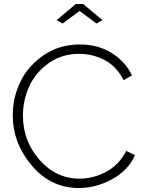

<svg xmlns="http://www.w3.org/2000/svg" viewBox="-20 -937 730 963"><path d="M264 -836 360 -917H397L494 -836L464 -819L379 -882L294 -819ZM380 -714Q471 -714 539.5 -671.5Q608 -629 642 -559L600 -535Q565 -604 505 -635.5Q445 -667 376 -667Q290 -667 224 -620Q158 -573 126.5 -503.5Q95 -434 95 -357Q95 -230 178 -135.5Q261 -41 379 -41Q449 -41 513.5 -76Q578 -111 613 -180L657 -159Q623 -82 542.5 -38Q462 6 375 6Q235 6 139.5 -106.5Q44 -219 44 -360Q44 -448 82.5 -527.5Q121 -607 199.5 -660.5Q278 -714 380 -714Z"/></svg>

Font: Raleway-v4020 Light
Style: Regular
Weight: 300
Designer: Matt McInerney, Pablo Impallari, Rodrigo Fuenzalida
Foundry: Matt McInerney, Pablo Impallari, Rodrigo Fuenzalida
Version: Version 4.020;PS 004.020;hotconv 1.0.88;makeotf.lib2.5.64775